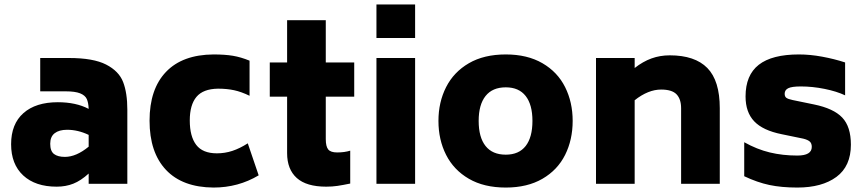

<svg xmlns="http://www.w3.org/2000/svg" viewBox="-20 -827 3889 864"><path d="M553 -333V0H379V-46Q344 -14 310 -0.5Q276 13 235 13Q139 13 84.5 -37.5Q30 -88 30 -178Q30 -269 85.5 -318Q141 -367 240 -367Q322 -367 379 -337Q378 -365 370.5 -381.5Q363 -398 340.5 -407Q318 -416 275 -416H161V-566H290Q400 -566 457.5 -536.5Q515 -507 534 -458Q553 -409 553 -333ZM379 -167V-220Q331 -243 282 -243Q246 -243 226 -227.5Q206 -212 206 -180Q206 -147 223 -134Q240 -121 272 -121Q323 -121 379 -167Z M653 -284Q653 -426 727 -503.5Q801 -581 941 -582Q992 -582 1028 -576Q1064 -570 1103 -554V-396Q1066 -414 1033.5 -421Q1001 -428 961 -428Q894 -427 864 -391Q834 -355 834 -285Q834 -213 863 -175Q892 -137 956 -137Q992 -137 1025.5 -148Q1059 -159 1095 -182L1144 -38Q1052 17 941 17Q801 16 727 -62.5Q653 -141 653 -284Z M1446 -392V-201Q1446 -168 1457 -154.5Q1468 -141 1497 -141Q1530 -141 1556 -149V-1Q1522 6 1498.5 9.5Q1475 13 1448 13Q1359 13 1315.5 -26Q1272 -65 1272 -138V-392H1194V-546H1272V-736H1446V-546H1574V-392Z M1674 -807H1848V-656H1674ZM1674 -566H1848V0H1674Z M1953 -283Q1953 -367 1987.5 -435Q2022 -503 2090 -542.5Q2158 -582 2256 -582Q2353 -582 2421 -542.5Q2489 -503 2523 -435Q2557 -367 2557 -283Q2557 -198 2523 -130Q2489 -62 2421 -22.5Q2353 17 2256 17Q2158 17 2090 -22.5Q2022 -62 1987.5 -130Q1953 -198 1953 -283ZM2376 -283Q2376 -356 2345.5 -395Q2315 -434 2256 -434Q2196 -434 2165 -395Q2134 -356 2134 -283Q2134 -209 2165 -170Q2196 -131 2256 -131Q2315 -131 2345.5 -170Q2376 -209 2376 -283Z M3219 -340V0H3045V-340Q3045 -381 3024.5 -402.5Q3004 -424 2955 -424Q2897 -424 2836 -376V0H2662V-566H2836V-521Q2873 -550 2911.5 -564Q2950 -578 2994 -578Q3107 -578 3163 -521Q3219 -464 3219 -340Z M3329 -34V-187Q3386 -155 3444 -141Q3502 -127 3568 -127Q3633 -127 3633 -166Q3633 -182 3624 -190Q3615 -198 3595 -203L3498 -223Q3413 -240 3374 -281Q3335 -322 3335 -393Q3335 -489 3394.5 -535.5Q3454 -582 3575 -582Q3625 -582 3679.5 -572Q3734 -562 3783 -546V-398Q3745 -416 3690.5 -427Q3636 -438 3584 -438Q3543 -438 3527 -430Q3511 -422 3511 -405Q3511 -392 3519 -386.5Q3527 -381 3546 -377L3643 -357Q3731 -339 3770 -298Q3809 -257 3809 -176Q3809 -79 3744 -31Q3679 17 3568 17Q3497 17 3442.5 5.5Q3388 -6 3329 -34Z"/></svg>

Font: Biryani Black
Style: Regular
Weight: 900
Designer: Dan Reynolds and Mathieu Reguer
Foundry: Dan Reynolds and Mathieu Reguer
Version: Version 1.004; ttfautohint (v1.1) -l 5 -r 5 -G 72 -x 0 -D la